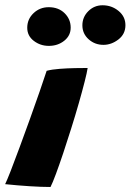

<svg xmlns="http://www.w3.org/2000/svg" viewBox="-56 -726 508 747"><path d="M140.5 1.5Q106 1.5 59 -1.5Q12 -4.5 -36 -9.5Q-29.5 -22.5 -14.2 -61.5Q1 -100.5 20.5 -153.5Q40 -206.5 60.5 -263.2Q81 -320 98.2 -369.8Q115.5 -419.5 125.5 -450.5Q146 -456 176.5 -458.2Q207 -460.5 236.8 -461Q266.5 -461.5 285 -461.5Q282.5 -444 273.2 -407.8Q264 -371.5 250.5 -324.2Q237 -277 221.2 -226.8Q205.5 -176.5 190 -130.2Q174.5 -84 161.5 -49Q148.5 -14 140.5 1.5ZM346.5 -551.5Q313 -551.5 288.8 -573.2Q264.5 -595 264.5 -627.5Q264.5 -659.5 287.5 -682.5Q310.5 -705.5 343 -705.5Q378.5 -705.5 405.2 -683.5Q432 -661.5 432 -628Q432 -593.5 404.8 -572.5Q377.5 -551.5 346.5 -551.5ZM134 -547.5Q101 -547.5 75.5 -567Q50 -586.5 50 -618Q50 -651.5 74.5 -674.8Q99 -698 133.5 -698Q171.5 -698 195.2 -674.8Q219 -651.5 219 -618.5Q219 -587.5 194 -567.5Q169 -547.5 134 -547.5Z"/></svg>

Font: Grandstander ExtraBold
Style: Italic
Weight: 800
Italic angle: -15°
Designer: Tyler Finck
Foundry: Etcetera Type Co
Version: Version 1.200; ttfautohint (v1.8.3)